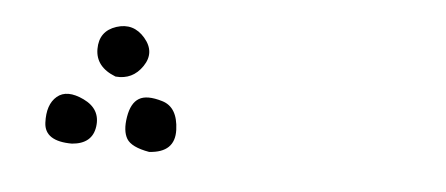

<svg xmlns="http://www.w3.org/2000/svg" viewBox="-27 -22 555 239"><g transform="rotate(5 250.0 97.5)"><path d="M165 174.8Q142.6 170.9 136.7 161.1Q130.9 151.4 133.8 133.8Q136.7 116.2 146.5 110.4Q156.2 104.5 175.8 110.4Q195.3 116.2 196.3 144.5Q197.3 172.9 165 174.8ZM68.4 172.9Q34.2 172.9 33.2 149.9Q32.2 127 44.4 116.7Q56.6 106.4 78.1 116.7Q99.6 127 96.7 148.9Q93.8 170.9 68.4 172.9ZM115.2 85Q89.8 75.2 89.8 52.7Q89.8 30.3 110.8 23.4Q131.8 16.6 146.5 33.7Q161.1 50.8 148.9 68.8Q136.7 86.9 115.2 85Z"/></g></svg>

Font: JasonHandwriting4
Style: Regular
Weight: 400
Version: Version 1.01.21